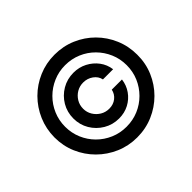

<svg xmlns="http://www.w3.org/2000/svg" viewBox="-160 -978 1230 1230"><g transform="rotate(-45 455.0 -363.0)"><path d="M250.5 -363.3Q250.5 -420.9 278.3 -468Q306.2 -515.1 353.5 -543Q400.9 -570.8 458 -570.8Q508.3 -570.8 550.3 -549.1Q592.3 -527.3 619.9 -490.5Q647.5 -453.6 653.8 -406.7H561.5Q554.7 -439.9 525.1 -461.2Q495.6 -482.4 458 -482.4Q425.3 -482.4 398.4 -466.6Q371.6 -450.7 355.2 -423.6Q338.9 -396.5 338.9 -363.3Q338.9 -331.1 355.2 -304.2Q371.6 -277.3 398.4 -261.2Q425.3 -245.1 458 -245.1Q495.6 -245.1 522 -266.1Q548.3 -287.1 555.2 -320.3H647.5Q641.6 -273.4 615.5 -236.3Q589.4 -199.2 548.8 -177.7Q508.3 -156.2 458 -156.2Q400.9 -156.2 353.5 -184.3Q306.2 -212.4 278.3 -259.3Q250.5 -306.2 250.5 -363.3ZM454.1 11.7Q377 11.7 309.1 -17.6Q241.2 -46.9 189.5 -98.4Q137.7 -149.9 108.4 -217.8Q79.1 -285.6 79.1 -363.3Q79.6 -440.9 108.9 -509Q138.2 -577.1 189.7 -628.7Q241.2 -680.2 309.1 -709.2Q377 -738.3 454.1 -738.3Q532.2 -738.3 600.1 -709.2Q668 -680.2 719.5 -628.7Q771 -577.1 800 -509Q829.1 -440.9 829.1 -363.3Q829.6 -285.6 800.5 -217.8Q771.5 -149.9 720 -98.4Q668.5 -46.9 600.3 -17.6Q532.2 11.7 454.1 11.7ZM454.1 -85Q512.7 -85 563.2 -106.4Q613.8 -127.9 652.1 -166.3Q690.4 -204.6 712.2 -255.1Q733.9 -305.7 733.9 -363.3Q733.9 -421.4 712.2 -471.9Q690.4 -522.5 652.1 -561Q613.8 -599.6 563 -621.1Q512.2 -642.6 454.1 -642.6Q397 -642.6 346.4 -620.8Q295.9 -599.1 257.6 -560.8Q219.2 -522.5 197.5 -471.7Q175.8 -420.9 175.8 -363.3Q175.8 -306.2 197.3 -255.6Q218.8 -205.1 257.1 -166.7Q295.4 -128.4 345.9 -106.7Q396.5 -85 454.1 -85Z"/></g></svg>

Font: V-Inter
Style: Medium-500
Weight: 500
Designer: Rasmus Andersson
Foundry: rsms
Version: Version 4.000;git-4146feb